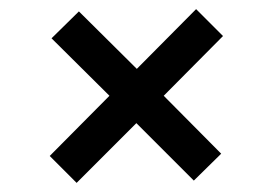

<svg xmlns="http://www.w3.org/2000/svg" viewBox="-20 -501 599 421"><path d="M148 -100 89 -159 220 -291 93 -417 153 -476 280 -350 410 -481 469 -422 339 -291 465 -164 405 -105 279 -231Z"/></svg>

Font: DM Sans Medium
Style: Regular
Weight: 500
Designer: Colophon Foundry, Jonny Pinhorn
Foundry: Colophon Foundry
Version: Version 4.004; ttfautohint (v1.8.4.7-5d5b)